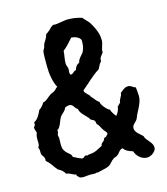

<svg xmlns="http://www.w3.org/2000/svg" viewBox="-117 -858 849 975"><g transform="rotate(-15 307.5 -370.0)"><path d="M587.9 -23.9Q587.9 -16.6 583 -9.5Q578.1 -2.4 570.8 3.2Q563.5 8.8 554.9 12Q546.4 15.1 539.1 15.1Q528.8 15.1 519 11.2Q509.3 7.3 501.2 0.7Q493.2 -5.9 487.1 -14.9Q481 -23.9 478 -34.2Q464.4 -38.1 451.4 -44.4Q438.5 -50.8 430.2 -63Q423.8 -62.5 419.2 -59.3Q414.6 -56.2 410.6 -51.5Q406.7 -46.9 402.8 -42.2Q398.9 -37.6 394 -34.2Q388.7 -30.3 383.1 -29.1Q377.4 -27.8 372.1 -23.9Q362.3 -17.1 354.7 -7.6Q347.2 2 335.9 7.8Q333.5 9.3 325.2 11.7Q316.9 14.2 307.1 16.4Q297.4 18.6 288.3 20.8Q279.3 22.9 274.9 23.9L272 21L269 23.9Q260.7 25.4 252.4 24.7Q244.1 23.9 235.8 23.9Q227.1 23.9 218 25.4Q209 26.9 199.2 26.9Q189.9 26.9 181.2 23.9Q180.2 21 177.7 19.3Q175.3 17.6 173.1 15.9Q170.9 14.2 169.4 11.7Q168 9.3 168.9 4.9Q162.1 3.9 156.2 1.2Q150.4 -1.5 144.8 -4.4Q139.2 -7.3 133.3 -9.5Q127.4 -11.7 120.1 -12.2Q108.9 -33.2 85 -43.9Q72.8 -58.1 62 -74Q51.3 -89.8 36.1 -102.1L37.1 -106Q37.1 -113.8 35.6 -118.2Q34.2 -122.6 32 -126Q29.8 -129.4 27.3 -132.3Q24.9 -135.3 22.9 -140.1Q22 -144.5 22 -149.2Q22 -153.8 22 -158.4Q22 -163.1 21 -167.5Q20 -171.9 17.1 -175.8Q24.4 -185.5 24.2 -198.2Q23.9 -210.9 23.9 -222.2Q23.9 -229.5 24.9 -236.8Q25.9 -244.1 29.8 -250Q28.8 -257.3 25.9 -264.9Q22.9 -272.5 22.9 -279.8V-282.2Q28.3 -286.6 30.3 -292.5Q32.2 -298.3 29.8 -305.2Q45.4 -314 55.2 -328.6Q64.9 -343.3 71.8 -359.9Q81.1 -366.2 88.4 -374.3Q95.7 -382.3 101.1 -392.1Q108.4 -393.1 114 -396.5Q119.6 -399.9 125 -404.1Q130.4 -408.2 135.3 -412.6Q140.1 -417 146 -420.9Q151.9 -424.8 158.9 -427.2Q166 -429.7 171.9 -434.1Q177.2 -438 181.2 -442.9Q185.1 -447.8 190.9 -450.2Q184.6 -460.4 179.9 -474.9Q175.3 -489.3 172.4 -504.6Q169.4 -520 168.2 -535.2Q167 -550.3 167 -563Q167 -568.8 167 -579.8Q167 -590.8 167 -603Q167 -615.2 167.5 -625.5Q168 -635.7 168.9 -640.1Q169.9 -646 172.9 -650.4Q175.8 -654.8 178.2 -660.2Q179.7 -663.1 179.9 -666Q180.2 -668.9 181.2 -672.9Q183.1 -678.7 187 -684.8Q190.9 -690.9 194.6 -697Q198.2 -703.1 200.9 -709.2Q203.6 -715.3 204.1 -721.2Q213.9 -728 223.1 -735.6Q232.4 -743.2 240.2 -752.9Q243.2 -752.9 245.6 -754.4Q248 -755.9 249 -759.8L254.9 -758.8Q264.6 -758.3 274.2 -759.5Q283.7 -760.7 293 -762.5Q302.2 -764.2 311.8 -765.6Q321.3 -767.1 331.1 -767.1Q367.2 -767.1 403.8 -755.9Q412.1 -745.6 422.1 -735.8Q432.1 -726.1 439 -714.8Q452.6 -692.9 461.4 -669.2Q470.2 -645.5 470.2 -620.1Q470.2 -611.8 468 -603.8Q465.8 -595.7 463.1 -587.9Q460.4 -580.1 459 -573Q457.5 -565.9 459 -560.1Q455.1 -554.2 451.4 -549.8Q447.8 -545.4 444.8 -541.3Q441.9 -537.1 440.2 -531.7Q438.5 -526.4 439 -518.1Q431.6 -510.3 426.5 -501Q421.4 -491.7 417 -481.9Q402.8 -473.1 389.6 -462.9Q376.5 -452.6 364 -441.7Q351.6 -430.7 339.1 -419.4Q326.7 -408.2 314 -397.9Q314.9 -390.6 318.6 -385.7Q322.3 -380.9 326.9 -376.7Q331.5 -372.6 335.9 -367.9Q340.3 -363.3 342.8 -356.9Q352.1 -348.1 359.4 -337.6Q366.7 -327.1 377.9 -320.8Q377.9 -313.5 383.5 -304.2Q389.2 -294.9 396.5 -286.9Q403.8 -278.8 410.6 -273.4Q417.5 -268.1 419.9 -269V-267.1Q419.9 -264.2 422.6 -258.5Q425.3 -252.9 429 -247.1Q432.6 -241.2 436.5 -236.3Q440.4 -231.4 442.9 -231Q450.7 -240.7 455.6 -252Q460.4 -263.2 461.9 -275.9Q464.8 -276.4 466.6 -278.3Q468.3 -280.3 470 -282.5Q471.7 -284.7 473.6 -286.4Q475.6 -288.1 478 -289.1Q478 -296.4 480.5 -302.2Q482.9 -308.1 486.1 -313.5Q489.3 -318.8 491.7 -324.2Q494.1 -329.6 494.1 -336.9Q504.4 -345.2 514.9 -352.5Q525.4 -359.9 539.1 -359.9Q544.4 -359.9 548.8 -357.9Q553.2 -356 557.4 -353.3Q561.5 -350.6 565.9 -347.9Q570.3 -345.2 575.2 -344.2Q576.2 -332 577.6 -320.6Q579.1 -309.1 579.1 -297.9Q579.1 -283.7 574.7 -270.3Q570.3 -256.8 564 -243.9Q557.6 -231 550.8 -218Q543.9 -205.1 539.1 -191.9Q536.6 -185.5 532 -180.4Q527.3 -175.3 522.2 -170.4Q517.1 -165.5 513.4 -159.9Q509.8 -154.3 509.8 -147Q509.8 -138.2 513.9 -131.1Q518.1 -124 523.9 -117.9Q529.8 -111.8 536.6 -106.4Q543.5 -101.1 548.8 -95.2Q551.3 -85 557.6 -76.9Q564 -68.8 570.8 -61Q577.6 -53.2 582.8 -44.4Q587.9 -35.6 587.9 -23.9ZM372.1 -643.1Q372.1 -650.4 366.9 -655.8Q361.8 -661.1 354.5 -665Q347.2 -668.9 339.4 -670.9Q331.5 -672.9 326.2 -672.9H323.2Q310.5 -658.7 297.4 -644.3Q284.2 -629.9 269 -618.2Q268.1 -601.6 265.1 -585.7Q262.2 -569.8 262.2 -553.2Q262.2 -545.4 264.9 -540Q267.6 -534.7 269 -526.9Q270 -521.5 269 -516.4Q268.1 -511.2 268.1 -505.9Q268.1 -497.6 272 -492.2Q277.8 -491.7 281.5 -493.9Q285.2 -496.1 288.3 -499Q291.5 -502 295.2 -504.6Q298.8 -507.3 304.2 -507.8Q306.6 -518.6 313 -527.1Q319.3 -535.6 330.1 -540Q331.5 -548.8 335.2 -554.9Q338.9 -561 343.5 -566.4Q348.1 -571.8 353.3 -577.4Q358.4 -583 362.5 -591.3Q366.7 -599.6 369.4 -612.1Q372.1 -624.5 372.1 -643.1ZM375 -154.8Q375 -161.6 370.4 -166Q365.7 -170.4 361.8 -175.8Q356 -183.6 351.8 -191.7Q347.7 -199.7 342.8 -208Q341.3 -210.4 339.4 -211.4Q337.4 -212.4 335.9 -214.8Q333.5 -218.8 333.3 -224.4Q333 -230 330.1 -233.9Q326.2 -238.8 320.3 -241Q314.5 -243.2 310.1 -247.1Q308.6 -249.5 307.1 -252Q305.7 -254.4 304.2 -256.8Q298.3 -263.7 291.7 -270Q285.2 -276.4 279.1 -283.2Q272.9 -290 268.3 -297.9Q263.7 -305.7 262.2 -314.9Q256.3 -317.4 252.7 -322.3Q249 -327.1 245.6 -332Q242.2 -336.9 237.8 -340.6Q233.4 -344.2 226.1 -344.2Q211.4 -344.2 201.2 -336.9Q199.2 -331.1 195.8 -326.4Q192.4 -321.8 188.2 -317.9Q184.1 -314 179.9 -310.1Q175.8 -306.2 171.9 -301.8Q166.5 -294.9 162.8 -285.4Q159.2 -275.9 155 -266.1Q150.9 -256.3 145.8 -248.3Q140.6 -240.2 132.8 -236.8Q134.3 -235.4 134.5 -233.9Q134.8 -232.4 134.8 -231Q134.8 -225.6 132.3 -220.9Q129.9 -216.3 129.9 -210.9Q129.9 -207 131.3 -203.4Q132.8 -199.7 132.8 -194.8Q132.8 -187.5 132.3 -179.9Q131.8 -172.4 131.8 -165Q131.8 -143.6 137.7 -132.8Q143.6 -122.1 151.1 -115.5Q158.7 -108.9 165.5 -103Q172.4 -97.2 174.8 -85.9Q178.2 -84.5 184.6 -81.1Q190.9 -77.6 197.8 -74.5Q204.6 -71.3 210.9 -68.6Q217.3 -65.9 220.2 -65.9Q226.1 -65.9 230.7 -71Q235.4 -76.2 240.2 -76.2Q243.2 -76.2 246.1 -73.2Q248.5 -73.2 250.7 -74.7Q252.9 -76.2 255.9 -76.2Q267.1 -77.1 274.4 -78.4Q281.7 -79.6 287.8 -81.5Q293.9 -83.5 300.3 -86.7Q306.6 -89.8 316.9 -95.2Q318.4 -96.2 323.7 -98.6Q329.1 -101.1 330.1 -102.1Q331.5 -103.5 331.5 -106Q331.5 -108.4 333 -110.8Q335 -114.3 338.6 -117.2Q342.3 -120.1 345.5 -123Q348.6 -126 350.8 -129.4Q353 -132.8 352.1 -137.2Q360.8 -138.2 365.2 -142.8Q369.6 -147.5 375 -152.8Z"/></g></svg>

Font: Margarine
Style: Regular
Weight: 400
Designer: Astigmatic (AOETI)
Foundry: Astigmatic (AOETI)
Version: Version 1.000